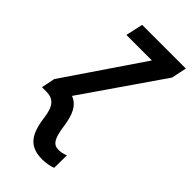

<svg xmlns="http://www.w3.org/2000/svg" viewBox="-270 -602 904 904"><g transform="rotate(45 181.5 -150.5)"><path d="M215 240C240 240 267 234 282 228L283 144C270 149 254 154 237 154C200 154 186 127 176 58C166 -14 146 -54 102 -71L374 -465L390 -541H99L80 -455H250L-13 -68L-27 0H0C49 0 73 24 82 94C95 194 128 240 215 240Z"/></g></svg>

Font: Noto Sans Display SemiCondensed Medium
Style: Italic
Weight: 500
Width: 4
Italic angle: -12°
Designer: Monotype Design Team
Foundry: Monotype Imaging Inc.
Version: Version 1.900